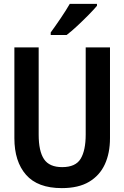

<svg xmlns="http://www.w3.org/2000/svg" viewBox="-20 -958 640 988"><path d="M298 10Q174 10 114 -58.5Q54 -127 54 -247V-714H179V-265Q179 -180 206.5 -139Q234 -98 300 -98Q369 -98 395 -141Q421 -184 421 -266V-714H546V-247Q546 -170 519.5 -112.5Q493 -55 438.5 -22.5Q384 10 298 10ZM241 -791Q263 -821 291.5 -863Q320 -905 339 -938H479V-928Q464 -910 436.5 -882Q409 -854 378.5 -825.5Q348 -797 323 -778H241Z"/></svg>

Font: Noto Sans Mono SemiBold
Style: Regular
Weight: 600
Designer: Monotype Design Team
Foundry: Monotype Imaging Inc.
Version: Version 2.014; ttfautohint (v1.8.4.7-5d5b)